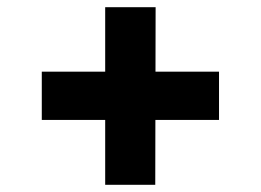

<svg xmlns="http://www.w3.org/2000/svg" viewBox="-20 -631 724 533"><path d="M272 -118V-611H412L411 -118ZM96 -298V-432H588V-298Z"/></svg>

Font: Hubot Sans SemiExpanded
Style: Bold
Weight: 700
Width: 6
Designer: Deni Anggara
Foundry: GitHub, Inc., Subsidiary of Microsoft Corporation
Version: Version 2.000